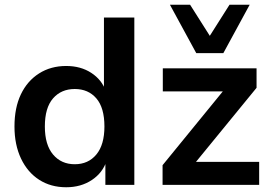

<svg xmlns="http://www.w3.org/2000/svg" viewBox="-20 -779 1141 809"><path d="M259 10Q194 10 145 -21.5Q96 -53 68.5 -111Q41 -169 41 -246Q41 -325 68 -381.5Q95 -438 144.5 -469.5Q194 -501 259 -501Q320 -501 364.5 -472Q409 -443 426 -395H418V-705H546V0H424V-103H430Q413 -51 367 -20.5Q321 10 259 10ZM295 -87Q352 -87 386 -128Q420 -169 420 -246Q420 -325 386 -364.5Q352 -404 295 -404Q238 -404 203.5 -364.5Q169 -325 169 -246Q169 -169 203.5 -128Q238 -87 295 -87ZM665 0V-83L945 -426L946 -394H666V-491H1061V-409L778 -63L777 -97H1072V0ZM807 -555 696 -759H781L864 -628L947 -759H1032L921 -555Z"/></svg>

Font: Nunito Sans 11pt
Style: Bold
Weight: 700
Version: Version 3.101;gftools[0.9.27]